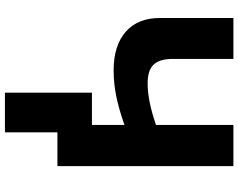

<svg xmlns="http://www.w3.org/2000/svg" viewBox="-114 -640 967 779"><g transform="rotate(90 369.5 -250.5)"><path d="M517 0V213H356V-140H487V-272Q422 -249 369.5 -238.5Q317 -228 266 -228Q165 -228 109 -277Q53 -326 53 -416V-714H219V-467Q219 -415 242 -390.5Q265 -366 318 -366Q389 -366 487 -400V-714H654V0Z"/></g></svg>

Font: Noto Sans UI ExtraBold
Style: Regular
Weight: 800
Designer: Monotype Design Team
Foundry: Monotype Imaging Inc.
Version: Version 1.001